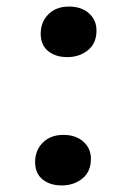

<svg xmlns="http://www.w3.org/2000/svg" viewBox="-20 -548 376 585"><path d="M87 -54Q87 -90 110.5 -113.5Q134 -137 173 -137Q211 -137 234 -116.5Q257 -96 257 -64Q257 -25 231 -4Q205 17 168 17Q132 17 109.5 -1.5Q87 -20 87 -54ZM104 -445Q104 -481 127.5 -504.5Q151 -528 190 -528Q228 -528 251 -507.5Q274 -487 274 -455Q274 -416 248 -395Q222 -374 185 -374Q149 -374 126.5 -392.5Q104 -411 104 -445Z"/></svg>

Font: Literata 12pt Medium
Style: Italic
Weight: 500
Italic angle: -2°
Designer: Latin by Veronika Burian and Jose Scaglione. Greek by Irene Vlachou. Cyrillic by Vera Evstafieva
Foundry: TypeTogether
Version: Version 3.002